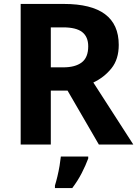

<svg xmlns="http://www.w3.org/2000/svg" viewBox="-20 -734 697 975"><path d="M304 -714Q583 -714 583 -506Q583 -433 546 -387Q509 -341 454 -315L657 0H482L323 -274H238V0H85V-714ZM301 -595H238V-392H301Q362 -392 395 -417Q428 -442 428 -499Q428 -547 397.5 -571Q367 -595 301 -595ZM428 71Q415 106 395 145Q375 184 347 221H259V208Q265 189 271.5 162Q278 135 282.5 108Q287 81 289 61H428Z"/></svg>

Font: Noto Sans Cherokee
Style: Bold
Weight: 700
Designer: Monotype Design Team
Foundry: Monotype Imaging Inc.
Version: Version 2.001; ttfautohint (v1.8.4.7-5d5b)